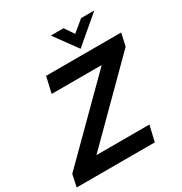

<svg xmlns="http://www.w3.org/2000/svg" viewBox="-228 -1036 1119 1183"><g transform="rotate(-30 331.5 -445.0)"><path d="M613.3 -890.1 422.4 -728 304.2 -890.1H394.5L439.5 -824.2L519.5 -890.1ZM689 -689.9 668.9 -600.1 179.2 -111.8H556.2L529.8 0H-25.9L-7.8 -85.9L484.9 -576.2H128.9L154.8 -689.9Z"/></g></svg>

Font: HK Grotesk Legacy
Style: Bold Italic
Weight: 700
Italic angle: -13°
Designer: Alfredo Marco Pradil
Foundry: Hanken Design Co.
Version: Version 2.022;PS 002.022;hotconv 1.0.88;makeotf.lib2.5.64775